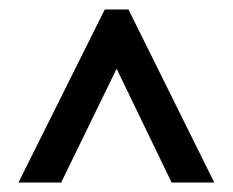

<svg xmlns="http://www.w3.org/2000/svg" viewBox="-20 -634 492 405"><path d="M19 -249 201 -614H251L432 -249H342L226 -489L109 -249Z"/></svg>

Font: Manuale
Style: Bold
Weight: 700
Version: Version 1.002